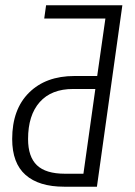

<svg xmlns="http://www.w3.org/2000/svg" viewBox="-20 -705 510 725"><path d="M346 0H222Q127 0 76.5 -44.5Q26 -89 26 -180Q26 -292 89.5 -355Q153 -418 261 -418H347L378 -635H147L154 -685H442ZM295 -49 340 -369H256Q174 -369 130 -319.5Q86 -270 86 -180Q86 -113 119.5 -81Q153 -49 225 -49Z"/></svg>

Font: Fira Sans Extra Condensed Light
Style: Italic
Weight: 300
Width: 3
Italic angle: -8°
Designer: Carrois Corporate & Edenspiekermann AG
Foundry: Carrois Corporate GbR & Edenspiekermann AG
Version: Version 4.203